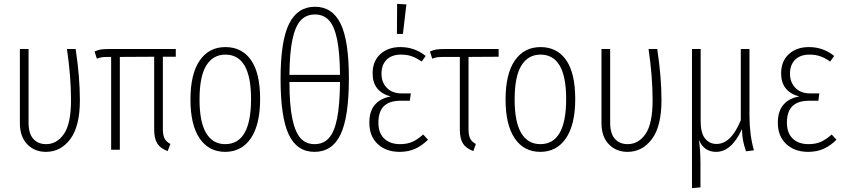

<svg xmlns="http://www.w3.org/2000/svg" viewBox="-20 -776 4374 995"><path d="M394 -257Q394 -122 344.5 -55.5Q295 11 218 11Q159 11 121 -28.5Q83 -68 83 -138V-522H128V-140Q128 -84 152.5 -56.5Q177 -29 219 -29Q275 -29 311.5 -82Q348 -135 348 -257Q348 -379 327 -522H372Q394 -377 394 -257Z M824 -482V-108Q824 -75 833 -58Q842 -41 863 -30L849 7Q811 -7 795 -32.5Q779 -58 779 -105V-482L601 -481V0H556V-481H544Q521 -481 509.5 -479.5Q498 -478 482 -472L470 -509Q487 -517 502.5 -519.5Q518 -522 546 -522H891V-482Z M1328 -263Q1328 -130 1280 -59.5Q1232 11 1147 11Q1062 11 1014.5 -59Q967 -129 967 -260Q967 -393 1015 -462.5Q1063 -532 1148 -532Q1234 -532 1281 -464.5Q1328 -397 1328 -263ZM1014 -260Q1014 -143 1048.5 -86Q1083 -29 1147 -29Q1281 -29 1281 -263Q1281 -493 1148 -493Q1084 -493 1049 -436.5Q1014 -380 1014 -260Z M1788 -370Q1788 -170 1745 -79.5Q1702 11 1610 11Q1519 11 1476.5 -78.5Q1434 -168 1434 -368Q1434 -564 1478 -652.5Q1522 -741 1612 -741Q1702 -741 1745 -653.5Q1788 -566 1788 -370ZM1480 -388H1742Q1741 -503 1727 -571.5Q1713 -640 1685 -670.5Q1657 -701 1612 -701Q1567 -701 1538.5 -670.5Q1510 -640 1495.5 -571.5Q1481 -503 1480 -388ZM1742 -351H1480Q1480 -234 1494.5 -163Q1509 -92 1537 -60.5Q1565 -29 1610 -29Q1656 -29 1684.5 -60.5Q1713 -92 1727 -162.5Q1741 -233 1742 -351Z M2186 -486 2165 -457Q2140 -475 2115 -484Q2090 -493 2058 -493Q2010 -493 1983.5 -466.5Q1957 -440 1957 -394Q1957 -349 1985 -320.5Q2013 -292 2060 -292H2109L2104 -254H2057Q1998 -254 1969.5 -226Q1941 -198 1941 -140Q1941 -87 1971 -58Q2001 -29 2053 -29Q2091 -29 2118 -41.5Q2145 -54 2173 -79L2198 -52Q2168 -22 2132.5 -5.5Q2097 11 2051 11Q1981 11 1937.5 -29.5Q1894 -70 1894 -140Q1894 -201 1924 -234.5Q1954 -268 2005 -276Q1911 -301 1911 -396Q1911 -459 1951 -495.5Q1991 -532 2055 -532Q2129 -532 2186 -486ZM2038 -756 2086 -753 2068 -600H2037Z M2408 -481V-108Q2408 -75 2416.5 -58Q2425 -41 2446 -30L2433 7Q2395 -7 2379 -32.5Q2363 -58 2363 -105V-481H2282Q2259 -481 2247.5 -479.5Q2236 -478 2220 -472L2208 -509Q2225 -517 2241 -519.5Q2257 -522 2285 -522H2564V-482Z M2961 -263Q2961 -130 2913 -59.5Q2865 11 2780 11Q2695 11 2647.5 -59Q2600 -129 2600 -260Q2600 -393 2648 -462.5Q2696 -532 2781 -532Q2867 -532 2914 -464.5Q2961 -397 2961 -263ZM2647 -260Q2647 -143 2681.5 -86Q2716 -29 2780 -29Q2914 -29 2914 -263Q2914 -493 2781 -493Q2717 -493 2682 -436.5Q2647 -380 2647 -260Z M3408 -257Q3408 -122 3358.5 -55.5Q3309 11 3232 11Q3173 11 3135 -28.5Q3097 -68 3097 -138V-522H3142V-140Q3142 -84 3166.5 -56.5Q3191 -29 3233 -29Q3289 -29 3325.5 -82Q3362 -135 3362 -257Q3362 -379 3341 -522H3386Q3408 -377 3408 -257Z M3846 8Q3835 -25 3830.5 -48.5Q3826 -72 3825 -107Q3771 11 3691 11Q3628 11 3602 -51Q3610 2 3610 74V195L3566 199V-522H3611V-148Q3611 -86 3634 -58Q3657 -30 3693 -30Q3769 -30 3819 -153V-522H3864V-176Q3864 -78 3887 3Z M4303 -486 4282 -457Q4257 -475 4232 -484Q4207 -493 4175 -493Q4127 -493 4100.5 -466.5Q4074 -440 4074 -394Q4074 -349 4102 -320.5Q4130 -292 4177 -292H4226L4221 -254H4174Q4115 -254 4086.5 -226Q4058 -198 4058 -140Q4058 -87 4088 -58Q4118 -29 4170 -29Q4208 -29 4235 -41.5Q4262 -54 4290 -79L4315 -52Q4285 -22 4249.5 -5.5Q4214 11 4168 11Q4098 11 4054.5 -29.5Q4011 -70 4011 -140Q4011 -201 4041 -234.5Q4071 -268 4122 -276Q4028 -301 4028 -396Q4028 -459 4068 -495.5Q4108 -532 4172 -532Q4246 -532 4303 -486Z"/></svg>

Font: Fira Sans Extra Condensed ExtraLight
Style: Regular
Weight: 275
Width: 1
Designer: Carrois Corporate & Edenspiekermann AG
Foundry: Carrois Corporate GbR & Edenspiekermann AG
Version: Version 4.203